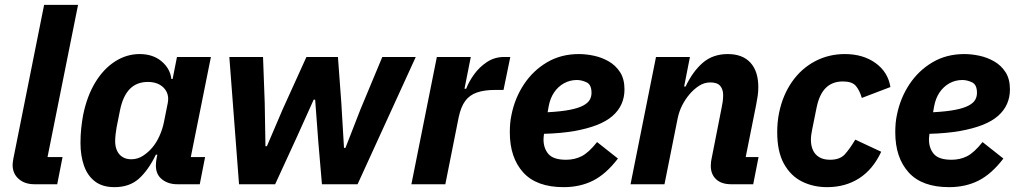

<svg xmlns="http://www.w3.org/2000/svg" viewBox="-20 -760 4197 792"><path d="M216 0H122Q82 0 57 -22Q32 -44 32 -80Q32 -86 33 -92Q34 -98 35 -105L162 -740H302L176 -112H238Z M804 0H711Q674 0 648.5 -20Q623 -40 623 -77Q623 -85 624 -94Q625 -103 626 -107L629 -122H623Q592 -58 553 -23Q514 12 452 12Q403 12 372 -11.5Q341 -35 326.5 -76.5Q312 -118 312 -170Q312 -202 315 -230.5Q318 -259 323 -286Q339 -364 373 -420Q407 -476 454.5 -506.5Q502 -537 556 -537Q611 -537 646.5 -507Q682 -477 687 -434H692L710 -525H850L767 -112H826ZM521 -103Q548 -103 570 -117.5Q592 -132 608 -151Q625 -171 637.5 -198.5Q650 -226 656 -255L672 -335Q677 -360 668 -379.5Q659 -399 639 -410.5Q619 -422 590 -422Q544 -422 515.5 -393Q487 -364 475 -305L461 -235Q459 -225 457 -207.5Q455 -190 455 -178Q455 -155 463 -138Q471 -121 486 -112Q501 -103 521 -103Z M966 0 926 -525H1065L1072 -335L1075 -157H1081L1146 -309L1244 -525H1374L1388 -335L1399 -150H1405L1467 -309L1557 -525H1695L1455 0H1308L1293 -175L1280 -349H1274L1206 -198L1115 0Z M1817 0H1677L1782 -525H1922L1896 -394H1903Q1914 -423 1935.5 -453Q1957 -483 1988.5 -504Q2020 -525 2060 -525H2085L2057 -389H2022Q1978 -389 1947.5 -378.5Q1917 -368 1899 -343.5Q1881 -319 1872 -276Z M2305 12Q2193 12 2138 -49Q2083 -110 2083 -214Q2083 -233 2084.5 -251Q2086 -269 2090 -287Q2104 -356 2141.5 -412.5Q2179 -469 2236.5 -503Q2294 -537 2368 -537Q2398 -537 2430.5 -530Q2463 -523 2491.5 -506.5Q2520 -490 2538 -462Q2556 -434 2556 -391Q2556 -359 2544 -331.5Q2532 -304 2507 -282Q2482 -260 2442.5 -244.5Q2403 -229 2349 -219.5Q2295 -210 2224 -208Q2223 -199 2222.5 -194Q2222 -189 2222 -185Q2222 -148 2242.5 -124.5Q2263 -101 2315 -101Q2350 -101 2379 -115.5Q2408 -130 2443 -174L2529 -106Q2480 -42 2426.5 -15Q2373 12 2305 12ZM2360 -430Q2331 -430 2306.5 -416.5Q2282 -403 2265.5 -378.5Q2249 -354 2243 -320L2239 -297Q2295 -300 2330.5 -307Q2366 -314 2385.5 -324.5Q2405 -335 2412.5 -348Q2420 -361 2420 -377Q2420 -411 2399.5 -420.5Q2379 -430 2360 -430Z M2721 0H2581L2686 -525H2826L2802 -403H2808Q2838 -466 2879.5 -501.5Q2921 -537 2982 -537Q3043 -537 3075.5 -501.5Q3108 -466 3108 -401Q3108 -382 3105.5 -364.5Q3103 -347 3099 -327L3056 -112H3109L3087 0H2996Q2956 0 2934 -20.5Q2912 -41 2912 -76Q2912 -85 2913 -92.5Q2914 -100 2915 -104L2956 -312Q2959 -326 2961 -339.5Q2963 -353 2963 -368Q2963 -391 2951 -405.5Q2939 -420 2910 -420Q2885 -420 2863.5 -406Q2842 -392 2825 -372Q2807 -351 2794 -325.5Q2781 -300 2775 -270Z M3392 12Q3335 12 3288.5 -11Q3242 -34 3214 -84Q3186 -134 3186 -215Q3186 -236 3188 -256.5Q3190 -277 3194 -296Q3209 -368 3247 -422.5Q3285 -477 3341.5 -507Q3398 -537 3465 -537Q3540 -537 3591.5 -500Q3643 -463 3653 -401L3535 -356Q3526 -387 3510.5 -405.5Q3495 -424 3457 -424Q3413 -424 3386 -397Q3359 -370 3348 -314L3330 -225Q3328 -215 3326.5 -204.5Q3325 -194 3325 -183Q3325 -159 3333.5 -140.5Q3342 -122 3359.5 -111.5Q3377 -101 3404 -101Q3445 -101 3465.5 -124Q3486 -147 3508 -184L3615 -134Q3581 -61 3524 -24.5Q3467 12 3392 12Z M3895 12Q3783 12 3728 -49Q3673 -110 3673 -214Q3673 -233 3674.5 -251Q3676 -269 3680 -287Q3694 -356 3731.5 -412.5Q3769 -469 3826.5 -503Q3884 -537 3958 -537Q3988 -537 4020.5 -530Q4053 -523 4081.5 -506.5Q4110 -490 4128 -462Q4146 -434 4146 -391Q4146 -359 4134 -331.5Q4122 -304 4097 -282Q4072 -260 4032.5 -244.5Q3993 -229 3939 -219.5Q3885 -210 3814 -208Q3813 -199 3812.5 -194Q3812 -189 3812 -185Q3812 -148 3832.5 -124.5Q3853 -101 3905 -101Q3940 -101 3969 -115.5Q3998 -130 4033 -174L4119 -106Q4070 -42 4016.5 -15Q3963 12 3895 12ZM3950 -430Q3921 -430 3896.5 -416.5Q3872 -403 3855.5 -378.5Q3839 -354 3833 -320L3829 -297Q3885 -300 3920.5 -307Q3956 -314 3975.5 -324.5Q3995 -335 4002.5 -348Q4010 -361 4010 -377Q4010 -411 3989.5 -420.5Q3969 -430 3950 -430Z"/></svg>

Font: IBM Plex Sans
Style: Italic
Weight: 400
Italic angle: -11.31°
Designer: Mike Abbink, Paul van der Laan, Pieter van Rosmalen
Foundry: Bold Monday
Version: Version 3.201